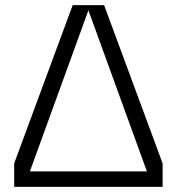

<svg xmlns="http://www.w3.org/2000/svg" viewBox="-20 -725 686 745"><path d="M35 0V-91L262 -705H384L611 -91V0ZM96 -60H550L323 -685Z"/></svg>

Font: TikTok Sans Light
Style: Regular
Weight: 300
Version: Version 4.000